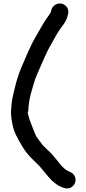

<svg xmlns="http://www.w3.org/2000/svg" viewBox="-20 -788 489 1086"><path d="M270.6 -731.5C268.1 -718.8 264.3 -711.7 257.1 -702.6C230 -666.5 207.3 -624.4 183.5 -582.8C149.3 -524.8 126.1 -463 98.1 -400C84.2 -366.3 72.8 -329.2 64.7 -293.7L55.7 -257.8C53 -246.1 50.6 -235.1 48.6 -224.2L44.5 -191.7L42.5 -161.5C41.8 -149.6 42.2 -137.9 43.6 -126.1C47.9 -88.9 55.7 -55.7 69.2 -26.7C91.8 18.3 119.1 67.7 153.7 102.3L187.9 136.5C205.6 151.9 218.7 170 235.2 189.8L252.7 210.8C274.6 237 305.5 264.5 342.5 275.1C372.5 285.5 397.4 266.4 404.6 245.4C414.6 216.4 396.4 191.3 374.6 183.9C345.7 171.5 328.3 152.2 310.8 128.3C297.9 114.1 286 97.8 273.4 83.8L254.1 64.5C248.9 59.9 243.6 55 238.3 49.7L222.3 33.7C220.8 32.2 182 -19.1 183.4 -19.9C183.4 -19.9 124.2 -157.6 139.5 -156.5L141.5 -184.4C145.3 -234 158.3 -269.9 171.2 -316C178.9 -345.3 196.4 -382.3 207.9 -409C227.5 -452.2 244.7 -496.2 267.4 -534.2C286.4 -566.2 304.5 -603.1 323.6 -629.1C336.9 -647.2 355.9 -668.1 362.3 -698.2L365.2 -708C372.5 -736.9 353.5 -761.5 329.2 -767.2C301.6 -773.7 275.1 -753.7 270.6 -731.5Z"/></svg>

Font: HoneyBee
Style: Blk
Weight: 700
Foundry: Cannot Into Space Fonts
Version: Version 0.89